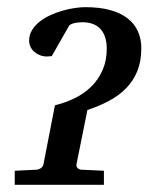

<svg xmlns="http://www.w3.org/2000/svg" viewBox="-20 -514 427 534"><path d="M373 -379.9Q373 -343.3 361.8 -315.9Q350.6 -288.6 330.3 -268.1Q310.1 -247.6 282.7 -233.2Q255.4 -218.8 223.1 -208L192.9 -58.1Q191.4 -49.8 196.5 -45.9Q201.7 -42 207 -42L269 -39.1V0H21V-39.1L81.1 -42Q86.4 -42 93 -45.9Q99.6 -49.8 101.1 -58.1L132.8 -221.2Q163.1 -228.5 189.5 -241.7Q215.8 -254.9 235.1 -274.4Q254.4 -293.9 265.6 -319.8Q276.9 -345.7 276.9 -378.9Q276.9 -413.6 259.8 -432.9Q242.7 -452.1 209 -452.1Q202.1 -452.1 191.7 -450.7Q181.2 -449.2 172.9 -443.8L124 -357.9Q120.1 -357.4 117.2 -357.4Q114.7 -356.9 112.3 -356.9H109.9Q100.1 -356.9 91.3 -360.4Q82.5 -363.8 75.7 -369.6Q68.8 -375.5 64.9 -383.5Q61 -391.6 61 -400.9Q61 -417 69.1 -430.2Q77.1 -443.4 90.3 -453.9Q103.5 -464.4 120.4 -471.9Q137.2 -479.5 154.3 -484.4Q171.4 -489.3 188 -491.7Q204.6 -494.1 216.8 -494.1Q256.8 -494.1 286.1 -486.1Q315.4 -478 334.7 -463.1Q354 -448.2 363.5 -427Q373 -405.8 373 -379.9Z"/></svg>

Font: Charis SIL APac
Style: Italic
Weight: 400
Italic angle: -11°
Foundry: SIL International
Version: Version 5.000